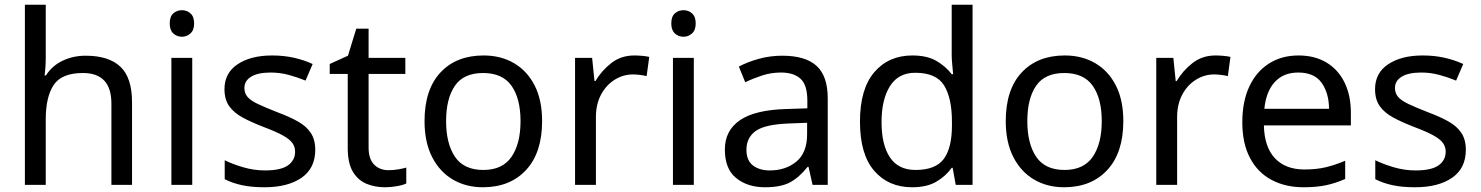

<svg xmlns="http://www.w3.org/2000/svg" viewBox="-20 -873 6249 810"><path d="M173 -630Q173 -590 168 -555H174Q200 -596 244.5 -617Q289 -638 341 -638Q439 -638 488 -591.5Q537 -545 537 -442V-93H450V-436Q450 -565 330 -565Q240 -565 206.5 -514.5Q173 -464 173 -370V-93H85V-853H173Z M748 -830Q768 -830 783.5 -816.5Q799 -803 799 -774Q799 -746 783.5 -732Q768 -718 748 -718Q726 -718 711 -732Q696 -746 696 -774Q696 -803 711 -816.5Q726 -830 748 -830ZM791 -629V-93H703V-629Z M1310 -241Q1310 -163 1252 -123Q1194 -83 1096 -83Q1040 -83 999.5 -92Q959 -101 928 -117V-197Q960 -181 1005.5 -167.5Q1051 -154 1098 -154Q1165 -154 1195 -175.5Q1225 -197 1225 -233Q1225 -253 1214 -269Q1203 -285 1174.5 -301Q1146 -317 1093 -337Q1041 -357 1004 -377Q967 -397 947 -425Q927 -453 927 -497Q927 -565 982.5 -602Q1038 -639 1128 -639Q1177 -639 1219.5 -629.5Q1262 -620 1299 -603L1269 -533Q1235 -547 1198 -557Q1161 -567 1122 -567Q1068 -567 1039.5 -549.5Q1011 -532 1011 -502Q1011 -480 1024 -464.5Q1037 -449 1067.5 -434.5Q1098 -420 1149 -400Q1200 -381 1236 -361Q1272 -341 1291 -312.5Q1310 -284 1310 -241Z M1619 -155Q1639 -155 1660 -158.5Q1681 -162 1694 -166V-99Q1680 -92 1654 -87.5Q1628 -83 1604 -83Q1562 -83 1526.5 -97.5Q1491 -112 1469 -148Q1447 -184 1447 -249V-561H1371V-603L1448 -638L1483 -752H1535V-629H1690V-561H1535V-251Q1535 -202 1558.5 -178.5Q1582 -155 1619 -155Z M2267 -362Q2267 -229 2199.5 -156Q2132 -83 2017 -83Q1946 -83 1890.5 -115.5Q1835 -148 1803 -210.5Q1771 -273 1771 -362Q1771 -495 1838 -567Q1905 -639 2020 -639Q2093 -639 2148.5 -606.5Q2204 -574 2235.5 -512.5Q2267 -451 2267 -362ZM1862 -362Q1862 -267 1899.5 -211.5Q1937 -156 2019 -156Q2100 -156 2138 -211.5Q2176 -267 2176 -362Q2176 -457 2138 -511Q2100 -565 2018 -565Q1936 -565 1899 -511Q1862 -457 1862 -362Z M2656 -639Q2671 -639 2688.5 -637.5Q2706 -636 2719 -633L2708 -552Q2695 -555 2679.5 -557Q2664 -559 2650 -559Q2609 -559 2573 -536.5Q2537 -514 2515.5 -473.5Q2494 -433 2494 -379V-93H2406V-629H2478L2488 -531H2492Q2518 -575 2559 -607Q2600 -639 2656 -639Z M2864 -830Q2884 -830 2899.5 -816.5Q2915 -803 2915 -774Q2915 -746 2899.5 -732Q2884 -718 2864 -718Q2842 -718 2827 -732Q2812 -746 2812 -774Q2812 -803 2827 -816.5Q2842 -830 2864 -830ZM2907 -629V-93H2819V-629Z M3280 -638Q3378 -638 3425 -595Q3472 -552 3472 -458V-93H3408L3391 -169H3387Q3352 -125 3313.5 -104Q3275 -83 3207 -83Q3134 -83 3086 -121.5Q3038 -160 3038 -242Q3038 -322 3101 -365.5Q3164 -409 3295 -413L3386 -416V-448Q3386 -515 3357 -541Q3328 -567 3275 -567Q3233 -567 3195 -554.5Q3157 -542 3124 -526L3097 -592Q3132 -611 3180 -624.5Q3228 -638 3280 -638ZM3306 -352Q3206 -348 3167.5 -320Q3129 -292 3129 -241Q3129 -196 3156.5 -175Q3184 -154 3227 -154Q3295 -154 3340 -191.5Q3385 -229 3385 -307V-355Z M3828 -83Q3728 -83 3668 -152.5Q3608 -222 3608 -360Q3608 -498 3668.5 -568.5Q3729 -639 3829 -639Q3891 -639 3930.5 -616Q3970 -593 3995 -560H4001Q4000 -573 3997.5 -598.5Q3995 -624 3995 -639V-853H4083V-93H4012L3999 -165H3995Q3971 -131 3931 -107Q3891 -83 3828 -83ZM3842 -156Q3927 -156 3961.5 -202.5Q3996 -249 3996 -343V-359Q3996 -459 3963 -512.5Q3930 -566 3841 -566Q3770 -566 3734.5 -509.5Q3699 -453 3699 -358Q3699 -262 3734.5 -209Q3770 -156 3842 -156Z M4719 -362Q4719 -229 4651.5 -156Q4584 -83 4469 -83Q4398 -83 4342.5 -115.5Q4287 -148 4255 -210.5Q4223 -273 4223 -362Q4223 -495 4290 -567Q4357 -639 4472 -639Q4545 -639 4600.5 -606.5Q4656 -574 4687.5 -512.5Q4719 -451 4719 -362ZM4314 -362Q4314 -267 4351.5 -211.5Q4389 -156 4471 -156Q4552 -156 4590 -211.5Q4628 -267 4628 -362Q4628 -457 4590 -511Q4552 -565 4470 -565Q4388 -565 4351 -511Q4314 -457 4314 -362Z M5108 -639Q5123 -639 5140.5 -637.5Q5158 -636 5171 -633L5160 -552Q5147 -555 5131.5 -557Q5116 -559 5102 -559Q5061 -559 5025 -536.5Q4989 -514 4967.5 -473.5Q4946 -433 4946 -379V-93H4858V-629H4930L4940 -531H4944Q4970 -575 5011 -607Q5052 -639 5108 -639Z M5458 -639Q5527 -639 5576.5 -609Q5626 -579 5652.5 -524.5Q5679 -470 5679 -397V-344H5312Q5314 -253 5358.5 -205.5Q5403 -158 5483 -158Q5534 -158 5573.5 -167.5Q5613 -177 5655 -195V-118Q5614 -100 5574 -91.5Q5534 -83 5479 -83Q5403 -83 5344.5 -114Q5286 -145 5253.5 -206.5Q5221 -268 5221 -357Q5221 -445 5250.5 -508Q5280 -571 5333.5 -605Q5387 -639 5458 -639ZM5457 -567Q5394 -567 5357.5 -526.5Q5321 -486 5314 -414H5587Q5586 -482 5555 -524.5Q5524 -567 5457 -567Z M6164 -241Q6164 -163 6106 -123Q6048 -83 5950 -83Q5894 -83 5853.5 -92Q5813 -101 5782 -117V-197Q5814 -181 5859.5 -167.5Q5905 -154 5952 -154Q6019 -154 6049 -175.5Q6079 -197 6079 -233Q6079 -253 6068 -269Q6057 -285 6028.5 -301Q6000 -317 5947 -337Q5895 -357 5858 -377Q5821 -397 5801 -425Q5781 -453 5781 -497Q5781 -565 5836.5 -602Q5892 -639 5982 -639Q6031 -639 6073.5 -629.5Q6116 -620 6153 -603L6123 -533Q6089 -547 6052 -557Q6015 -567 5976 -567Q5922 -567 5893.5 -549.5Q5865 -532 5865 -502Q5865 -480 5878 -464.5Q5891 -449 5921.5 -434.5Q5952 -420 6003 -400Q6054 -381 6090 -361Q6126 -341 6145 -312.5Q6164 -284 6164 -241Z"/></svg>

Font: Noto Sans Kannada UI
Style: Regular
Weight: 400
Designer: Jelle Bosma - Monotype Design Team
Foundry: Monotype Imaging Inc.
Version: Version 2.005; ttfautohint (v1.8.4.7-5d5b)